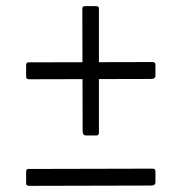

<svg xmlns="http://www.w3.org/2000/svg" viewBox="-20 -677 591 625"><path d="M486 -84Q486 -73 472 -73L76 -72Q70 -72 67.5 -74Q65 -76 65 -82V-117Q65 -127 72 -127L477 -128Q486 -128 486 -119ZM486 -431Q486 -420 472 -420L76 -419Q70 -419 67.5 -421Q65 -423 65 -429V-464Q65 -474 72 -474L477 -475Q486 -475 486 -466ZM260 -236Q249 -236 249 -250L248 -646Q248 -653 250 -655Q252 -657 258 -657H293Q302 -657 302 -650V-245Q302 -236 294 -236Z"/></svg>

Font: Libre Franklin Light
Style: Regular
Weight: 300
Designer: Pablo Impallari, Rodrigo Fuenzalida, Nhung Nguyen
Foundry: Impallari Type
Version: Version 3.000